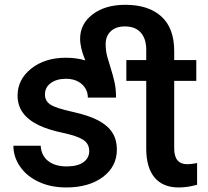

<svg xmlns="http://www.w3.org/2000/svg" viewBox="-20 -782 879 811"><path d="M809.1 -440.4H715.8V-154.8Q715.8 -88.4 771 -88.4Q789.6 -88.4 812.5 -93.3V-1.5Q772 9.8 734.4 9.8Q668.5 9.8 633.3 -31.7Q598.1 -73.2 597.7 -152.3V-440.4H513.7V-528.3H597.7V-571.3Q597.7 -619.1 574.2 -644.8Q550.8 -670.4 507.8 -670.4Q469.2 -670.4 447.8 -649.9Q426.3 -629.4 426.3 -595.7Q426.3 -567.4 433.3 -541.7Q440.4 -516.1 448.5 -491.2Q456.5 -466.3 463.4 -436.8Q470.2 -407.2 470.2 -369.6H351.1Q351.1 -403.8 325.7 -426.5Q300.3 -449.2 258.3 -449.2Q219.2 -449.2 194.6 -431.2Q169.9 -413.1 169.9 -382.8Q169.9 -355.5 192.9 -340.3Q215.8 -325.2 285.6 -309.8Q355.5 -294.4 395.3 -273.2Q435.1 -252 454.3 -222.2Q473.6 -192.4 473.6 -149.9Q473.6 -78.6 414.6 -34.4Q355.5 9.8 259.8 9.8Q194.8 9.8 144 -13.7Q93.3 -37.1 64.9 -78.1Q36.6 -119.1 36.6 -166.5H151.9Q154.3 -124.5 183.6 -101.8Q212.9 -79.1 261.2 -79.1Q308.1 -79.1 332.5 -96.9Q356.9 -114.7 356.9 -143.6Q356.9 -175.3 330.8 -191.9Q304.7 -208.5 244.1 -221.2Q183.6 -233.9 143.1 -253.4Q54.2 -296.4 54.2 -377.9Q54.2 -446.3 111.8 -492.2Q169.4 -538.1 258.3 -538.1Q302.7 -538.1 340.3 -526.9Q318.4 -579.6 318.4 -618.2Q318.4 -681.2 371.3 -721.4Q424.3 -761.7 509.3 -761.7Q607.4 -761.7 661.6 -712.4Q715.8 -663.1 715.8 -566.9V-528.3H809.1Z"/></svg>

Font: Roboto Medium
Style: Regular
Weight: 500
Designer: Google
Version: Version 2.134; 2016; ttfautohint (v1.6)